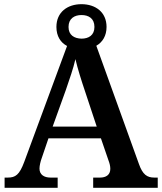

<svg xmlns="http://www.w3.org/2000/svg" viewBox="-20 -899 775 919"><path d="M2 0H256V-49H222C191 -49 169 -63 169 -92C169 -106 174 -127 180 -143L212 -237H463L499 -132C504 -119 508 -105 508 -91C508 -61 486 -49 459 -49H426V0H735V-49H719C684 -49 663 -63 645 -114L441 -680C471 -697 490 -728 490 -770C490 -841 437 -879 370 -879C303 -879 250 -841 250 -770C250 -726 270 -695 301 -679L96 -124C73 -62 54 -49 17 -49H2ZM370 -714C335 -715 308 -731 308 -770C308 -811 337 -827 370 -827C404 -827 432 -811 432 -770C432 -730 404 -714 370 -714ZM232 -293 295 -468C313 -520 331 -572 341 -616C352 -569 370 -512 387 -462L443 -293Z"/></svg>

Font: Noto Serif Tamil SemiBold
Style: Regular
Weight: 600
Designer: Indian Type Foundry, Tom Grace, and the Monotype Design Team
Foundry: Monotype Imaging Inc.
Version: Version 2.004